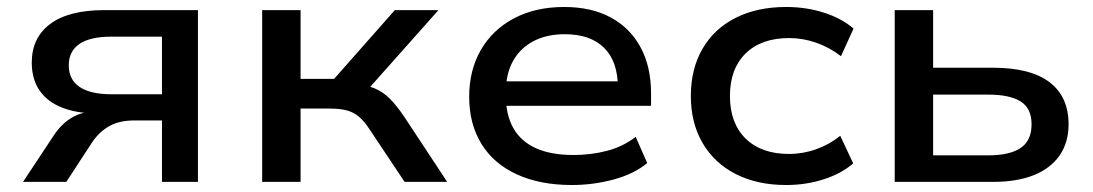

<svg xmlns="http://www.w3.org/2000/svg" viewBox="-20 -521 3130 550"><path d="M46 0 134 -133Q155 -165 184 -183Q213 -201 250 -201H262L259 -196Q201 -196 158.5 -212.5Q116 -229 93.5 -261.5Q71 -294 71 -342Q71 -413 124 -452.5Q177 -492 279 -492H547V0H444V-176H365Q323 -176 294.5 -160.5Q266 -145 245 -115L170 0ZM299 -251H444V-416H299Q238 -416 207.5 -395Q177 -374 177 -334Q177 -293 208 -272Q239 -251 299 -251Z M731 0V-492H841V-295H937L1111 -492H1236L1019 -248L1000 -280Q1031 -277 1054 -267.5Q1077 -258 1097 -238Q1117 -218 1139 -185L1261 0H1139L1039 -150Q1024 -173 1009 -186Q994 -199 974.5 -204.5Q955 -210 924 -210H841V0Z M1618 9Q1527 9 1460.5 -21.5Q1394 -52 1359 -109Q1324 -166 1324 -244Q1324 -320 1357.5 -378Q1391 -436 1452.5 -468.5Q1514 -501 1596 -501Q1674 -501 1729.5 -471Q1785 -441 1815 -385.5Q1845 -330 1845 -253V-218H1409V-288H1770L1750 -270Q1750 -345 1710.5 -384Q1671 -423 1598 -423Q1546 -423 1508 -403Q1470 -383 1449.5 -346Q1429 -309 1429 -257V-248Q1429 -192 1450.5 -154Q1472 -116 1515 -96.5Q1558 -77 1623 -77Q1673 -77 1719 -89Q1765 -101 1801 -129L1834 -54Q1797 -23 1738.5 -7Q1680 9 1618 9Z M2232 9Q2149 9 2087.5 -22.5Q2026 -54 1992.5 -111.5Q1959 -169 1959 -246Q1959 -324 1992.5 -381.5Q2026 -439 2087.5 -470Q2149 -501 2232 -501Q2290 -501 2341 -484.5Q2392 -468 2425 -439L2389 -360Q2357 -385 2318.5 -398.5Q2280 -412 2241 -412Q2161 -412 2116 -368Q2071 -324 2071 -246Q2071 -168 2116 -124Q2161 -80 2240 -80Q2280 -80 2318 -93.5Q2356 -107 2387 -132L2424 -53Q2391 -24 2340 -7.5Q2289 9 2232 9Z M2543 0V-492H2653V-327H2824Q2932 -327 2986.5 -285.5Q3041 -244 3041 -165Q3041 -113 3015.5 -76Q2990 -39 2942 -19.5Q2894 0 2825 0ZM2653 -76H2811Q2872 -76 2903.5 -97Q2935 -118 2935 -165Q2935 -211 2903.5 -230.5Q2872 -250 2811 -250H2653Z"/></svg>

Font: Nunito Sans 10pt SemiExpanded SemiBold
Style: Regular
Weight: 600
Width: 6
Designer: Vernon Adams
Foundry: Vernon Adams
Version: Version 3.101;gftools[0.9.27]